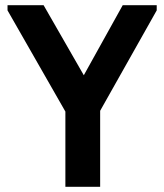

<svg xmlns="http://www.w3.org/2000/svg" viewBox="-20 -720 633 740"><path d="M366 -293V0H232V-290L9 -680V-700H148L303 -430L453 -700H584V-680Z"/></svg>

Font: Tilda Sans Bold
Style: Regular
Weight: 700
Designer: ParaType Ltd
Foundry: ParaType Ltd
Version: Version 1.009